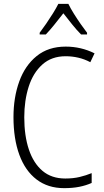

<svg xmlns="http://www.w3.org/2000/svg" viewBox="-20 -967 540 997"><path d="M313 10Q229 10 170 -35Q111 -80 80.5 -163Q50 -246 50 -359Q50 -461 80 -544Q110 -627 170.5 -676Q231 -725 321 -725Q401 -725 471 -690L449 -644Q419 -660 386.5 -667.5Q354 -675 321 -675Q248 -675 200 -632Q152 -589 129 -517Q106 -445 106 -358Q106 -262 130 -190.5Q154 -119 201 -79.5Q248 -40 319 -40Q360 -40 393.5 -48Q427 -56 456 -68V-17Q427 -4 392 3Q357 10 313 10ZM186 -797Q202 -818 220.5 -845Q239 -872 255.5 -898.5Q272 -925 283 -947H335Q346 -924 363.5 -896Q381 -868 399.5 -841.5Q418 -815 432 -797V-788H401Q378 -811 354.5 -840.5Q331 -870 309 -898Q288 -871 263.5 -840.5Q239 -810 218 -788H186Z"/></svg>

Font: Noto Sans Mono ExtraCondensed Light
Style: Regular
Weight: 300
Width: 2
Designer: Monotype Design Team
Foundry: Monotype Imaging Inc.
Version: Version 2.014; ttfautohint (v1.8.4.7-5d5b)